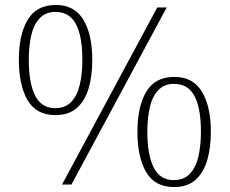

<svg xmlns="http://www.w3.org/2000/svg" viewBox="-20 -744 926 774"><path d="M230 0 614 -714H652L268 0ZM204 -280Q126 -280 91 -340.5Q56 -401 56 -503Q56 -604 91.5 -664Q127 -724 205 -724Q280 -724 316 -664.5Q352 -605 352 -503Q352 -437 337 -387Q322 -337 289.5 -308.5Q257 -280 204 -280ZM202 -308Q243 -308 267 -333Q291 -358 301.5 -402Q312 -446 312 -503Q312 -598 286 -647Q260 -696 203 -696Q164 -696 140 -670.5Q116 -645 106 -601.5Q96 -558 96 -503Q96 -410 121.5 -359Q147 -308 202 -308ZM682 10Q604 10 569 -50.5Q534 -111 534 -213Q534 -314 569.5 -374Q605 -434 683 -434Q758 -434 794 -374.5Q830 -315 830 -213Q830 -147 815 -97Q800 -47 767.5 -18.5Q735 10 682 10ZM680 -18Q721 -18 745 -43Q769 -68 779.5 -112Q790 -156 790 -213Q790 -308 764 -357Q738 -406 681 -406Q642 -406 618 -380.5Q594 -355 584 -311.5Q574 -268 574 -213Q574 -120 599.5 -69Q625 -18 680 -18Z"/></svg>

Font: Noto Serif Gujarati ExtraLight
Style: Regular
Weight: 250
Version: Version 2.102